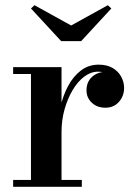

<svg xmlns="http://www.w3.org/2000/svg" viewBox="-20 -718 518 738"><path d="M201.5 -210.5Q201.5 -257.5 211.5 -303.5Q221.5 -349.5 241.5 -387Q261.5 -424.5 291 -447Q320.5 -469.5 359.5 -469.5Q391.5 -469.5 413.2 -456.5Q435 -443.5 446 -423Q457 -402.5 457 -380Q457 -349 437.2 -326.5Q417.5 -304 385 -304Q353 -304 332.8 -323.2Q312.5 -342.5 312.5 -370.5Q312.5 -403 333.5 -422.2Q354.5 -441.5 385 -441.5Q405 -441.5 421.2 -433Q437.5 -424.5 446.8 -410.5Q456 -396.5 456 -380H429.5Q429.5 -397.5 420 -411.5Q410.5 -425.5 393.8 -434Q377 -442.5 356.5 -442.5Q329.5 -442.5 304.2 -423.8Q279 -405 259.5 -372.2Q240 -339.5 228.2 -298Q216.5 -256.5 216.5 -210.5ZM216.5 -460V-26.5H294.5V0H30.5V-26.5H99V-433.5H30.5V-460ZM215 -560 99 -685.5 112.5 -698 253.5 -620 394.5 -698 408 -685.5 292 -560Z"/></svg>

Font: Bodoni Moda SC 9pt SemiBold
Style: Regular
Weight: 600
Designer: Owen Earl
Foundry: indestructible type
Version: Version 2.005